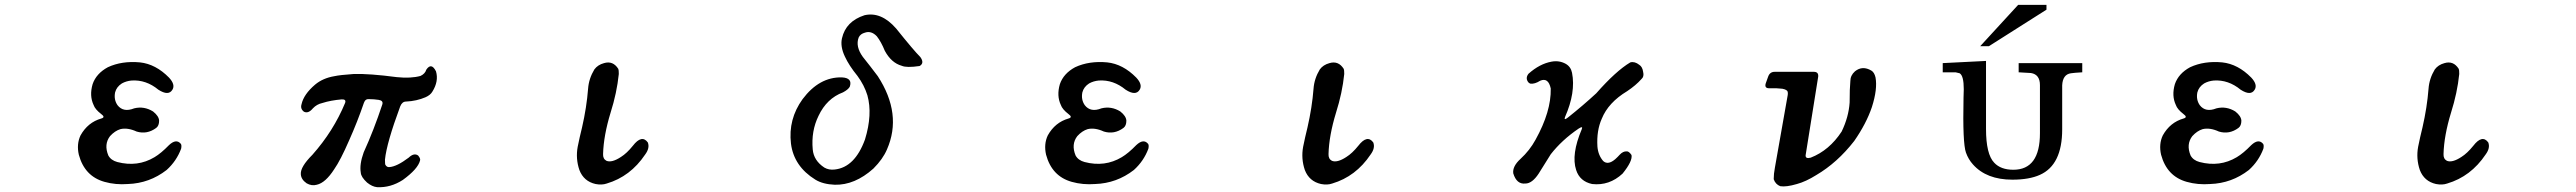

<svg xmlns="http://www.w3.org/2000/svg" viewBox="-20 -724 10651 794"><path d="M426 -446Q484 -473 559 -466Q624 -459 679 -403Q706 -374 693 -353Q677 -326 635 -353Q584 -395 524 -391Q502 -389 484 -379Q462 -365 456 -342Q450 -312 466 -289Q490 -258 535 -276Q576 -286 613 -263Q637 -244 638 -225Q638 -204 626 -195Q588 -167 545 -180Q508 -197 478 -190Q455 -183 435 -161Q409 -127 428 -81Q439 -61 465 -54Q549 -32 619 -74Q646 -90 679 -124Q709 -152 728 -129Q732 -123 729 -109Q710 -58 669 -21Q598 34 509 37Q458 41 412 28Q330 5 306 -84Q296 -128 313 -164Q343 -218 399 -234Q417 -239 399 -252Q373 -272 367 -290Q349 -328 363 -376Q378 -420 426 -446Z M1743 -436Q1764 -467 1783 -429Q1795 -388 1768 -345Q1760 -331 1740 -322Q1703 -306 1659 -304Q1643 -304 1635 -284Q1579 -133 1572 -64Q1572 -44 1574 -42Q1580 -32 1590 -33Q1621 -35 1670 -72Q1692 -93 1709 -81Q1720 -68 1717 -60Q1708 -25 1646 20Q1595 53 1539 50Q1519 48 1498 31Q1473 8 1472 -10Q1466 -44 1484 -94Q1526 -186 1561 -292Q1566 -308 1546 -311Q1526 -314 1507 -314Q1491 -316 1485 -299Q1458 -220 1424 -144Q1388 -61 1362 -24Q1326 32 1290 40Q1269 46 1248 34Q1225 18 1224 -4Q1222 -34 1272 -84Q1359 -182 1407 -298Q1413 -314 1393 -313Q1347 -309 1313 -298Q1290 -293 1274 -276Q1255 -253 1237 -262Q1221 -274 1227 -293Q1236 -334 1283 -374Q1315 -401 1363 -409Q1385 -414 1443 -418Q1507 -420 1621 -405Q1679 -399 1719 -410Q1738 -419 1743 -436Z M2478 -463Q2515 -474 2537 -439Q2539 -435 2539 -418Q2531 -340 2505 -258Q2476 -163 2474 -87Q2473 -67 2488 -59Q2510 -50 2548 -75Q2572 -90 2597 -121Q2634 -169 2659 -135Q2668 -112 2648 -85Q2587 6 2489 35Q2469 42 2443 37Q2394 26 2376 -21Q2360 -68 2369 -117Q2377 -157 2387 -197Q2406 -280 2412 -357Q2415 -399 2438 -437Q2452 -456 2478 -463Z M3555 -661Q3624 -677 3686 -606Q3758 -516 3786 -488Q3804 -463 3783 -451Q3729 -443 3709 -452Q3666 -464 3639 -514Q3624 -551 3606 -574Q3583 -598 3557 -589Q3538 -584 3531 -569Q3517 -532 3548 -489Q3580 -449 3610 -409Q3712 -252 3648 -106Q3631 -66 3592 -27Q3515 42 3432 40Q3383 38 3352 19Q3263 -36 3251 -130Q3239 -231 3299 -314Q3368 -406 3461 -404Q3507 -402 3494 -365Q3487 -353 3466 -342Q3399 -317 3365 -245Q3334 -182 3341 -106Q3345 -60 3389 -31Q3408 -20 3432 -23Q3515 -32 3557 -147Q3589 -251 3567 -330Q3554 -372 3526 -410Q3491 -453 3474 -490Q3454 -532 3462 -566Q3478 -636 3555 -661Z M4426 -446Q4484 -473 4559 -466Q4624 -459 4679 -403Q4706 -374 4693 -353Q4677 -326 4635 -353Q4584 -395 4524 -391Q4502 -389 4484 -379Q4462 -365 4456 -342Q4450 -312 4466 -289Q4490 -258 4535 -276Q4576 -286 4613 -263Q4637 -244 4638 -225Q4638 -204 4626 -195Q4588 -167 4545 -180Q4508 -197 4478 -190Q4455 -183 4435 -161Q4409 -127 4428 -81Q4439 -61 4465 -54Q4549 -32 4619 -74Q4646 -90 4679 -124Q4709 -152 4728 -129Q4732 -123 4729 -109Q4710 -58 4669 -21Q4598 34 4509 37Q4458 41 4412 28Q4330 5 4306 -84Q4296 -128 4313 -164Q4343 -218 4399 -234Q4417 -239 4399 -252Q4373 -272 4367 -290Q4349 -328 4363 -376Q4378 -420 4426 -446Z M5478 -463Q5515 -474 5537 -439Q5539 -435 5539 -418Q5531 -340 5505 -258Q5476 -163 5474 -87Q5473 -67 5488 -59Q5510 -50 5548 -75Q5572 -90 5597 -121Q5634 -169 5659 -135Q5668 -112 5648 -85Q5587 6 5489 35Q5469 42 5443 37Q5394 26 5376 -21Q5360 -68 5369 -117Q5377 -157 5387 -197Q5406 -280 5412 -357Q5415 -399 5438 -437Q5452 -456 5478 -463Z M6396 -469Q6428 -475 6455 -460Q6476 -448 6481 -423Q6497 -342 6452 -240Q6446 -224 6464 -238Q6528 -289 6581 -338Q6663 -431 6722 -466Q6740 -471 6759 -456Q6772 -448 6775 -427Q6780 -407 6768 -397Q6745 -371 6709 -347Q6631 -300 6604 -233Q6582 -184 6586 -118Q6589 -82 6610 -58Q6630 -40 6660 -66Q6670 -75 6678 -84Q6692 -99 6707 -98Q6716 -99 6727 -83Q6732 -58 6690 -6Q6635 45 6564 37Q6513 26 6498 -21Q6477 -85 6521 -189Q6528 -205 6508 -192Q6439 -145 6393 -86L6343 -6Q6316 35 6288 35Q6252 39 6238 -7Q6234 -36 6268 -67Q6306 -102 6330 -146Q6395 -263 6393 -358Q6383 -405 6349 -390Q6327 -376 6309 -378Q6303 -380 6300 -384Q6287 -401 6301 -419Q6347 -460 6396 -469Z M7651 -429Q7682 -454 7719 -432Q7731 -425 7736 -404Q7745 -356 7721 -281Q7698 -213 7648 -141Q7578 -51 7491 0Q7448 27 7411 37Q7367 50 7342 46Q7322 38 7315 17Q7315 -5 7320 -31L7373 -331Q7374 -336 7373 -344Q7371 -353 7351 -357Q7328 -360 7296 -359Q7276 -359 7282 -379L7292 -407Q7299 -427 7319 -427H7481Q7501 -427 7499 -407L7447 -82Q7446 -66 7468 -72Q7545 -102 7596 -180Q7625 -240 7629 -300Q7629 -359 7632 -389Q7632 -412 7651 -429Z M8443 -684 8205 -533H8169L8326 -704H8443ZM8591 -425Q8557 -423 8544 -421Q8510 -416 8508 -371V-359V-189Q8508 -42 8416 -1Q8372 19 8302 19Q8195 19 8139 -44Q8120 -65 8110 -93Q8096 -132 8100 -320Q8101 -343 8101 -355Q8101 -411 8084 -421L8067 -425H8014V-463L8193 -472V-191Q8193 -86 8227 -51Q8254 -22 8306 -22Q8416 -22 8416 -173V-372Q8416 -416 8379 -422L8328 -425V-463H8591Z M9037 -446Q9095 -473 9170 -466Q9235 -459 9290 -403Q9317 -374 9304 -353Q9288 -326 9246 -353Q9195 -395 9135 -391Q9113 -389 9095 -379Q9073 -365 9067 -342Q9061 -312 9077 -289Q9101 -258 9146 -276Q9187 -286 9224 -263Q9248 -244 9249 -225Q9249 -204 9237 -195Q9199 -167 9156 -180Q9119 -197 9089 -190Q9066 -183 9046 -161Q9020 -127 9039 -81Q9050 -61 9076 -54Q9160 -32 9230 -74Q9257 -90 9290 -124Q9320 -152 9339 -129Q9343 -123 9340 -109Q9321 -58 9280 -21Q9209 34 9120 37Q9069 41 9023 28Q8941 5 8917 -84Q8907 -128 8924 -164Q8954 -218 9010 -234Q9028 -239 9010 -252Q8984 -272 8978 -290Q8960 -328 8974 -376Q8989 -420 9037 -446Z M10089 -463Q10126 -474 10148 -439Q10150 -435 10150 -418Q10142 -340 10116 -258Q10087 -163 10085 -87Q10084 -67 10099 -59Q10121 -50 10159 -75Q10183 -90 10208 -121Q10245 -169 10270 -135Q10279 -112 10259 -85Q10198 6 10100 35Q10080 42 10054 37Q10005 26 9987 -21Q9971 -68 9980 -117Q9988 -157 9998 -197Q10017 -280 10023 -357Q10026 -399 10049 -437Q10063 -456 10089 -463Z"/></svg>

Font: cwTeXKai
Style: Medium
Weight: 500
Version: Version 1.17